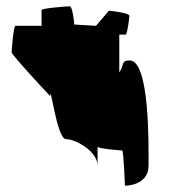

<svg xmlns="http://www.w3.org/2000/svg" viewBox="-20 -598 544 610"><path d="M17 -432C17 -423 139 -293 139 -293C141 -335 160 -156 190 -156C220 -156 290 -117 290 -72V-132C290 -126 362 -120 368 -120C373 -120 377 -2 377 -8C377 -8 452 -7 452 -72C452 -137 456 -406 392 -406C363 -406 376 -392 359 -368V-488H379C384 -488 391 -539 391 -548C391 -557 330 -564 326 -564L285 -516L216 -520C216 -527 210 -578 202 -578C194 -578 112 -572 112 -566V-516H29C23 -516 17 -440 17 -432Z"/></svg>

Font: Ampere
Style: SCSuCnd
Weight: 400
Version: Version 1